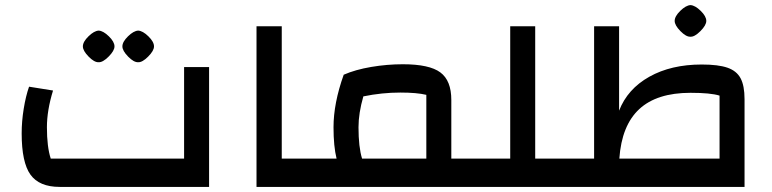

<svg xmlns="http://www.w3.org/2000/svg" viewBox="-20 -733 3029 753"><path d="M65 -210Q65 -257 73 -306.5Q81 -356 94 -393L188 -378Q164 -300 164 -234Q164 -157 179 -111H702V-470H800V0H214Q134 0 99.5 -48Q65 -96 65 -210ZM305 -551Q305 -569 327 -590.5Q349 -612 367 -613Q385 -612 407 -590.5Q429 -569 429 -551Q429 -534 406 -511Q383 -488 367 -489Q350 -488 327.5 -511Q305 -534 305 -551ZM460 -551Q460 -569 482 -590.5Q504 -612 522 -613Q540 -612 562 -590.5Q584 -569 584 -551Q584 -534 561 -511Q538 -488 522 -489Q505 -488 482.5 -511Q460 -534 460 -551Z M986 -630H1085V-111H1198V0H986Z M1863 -111V0H1158V-111H1300Q1288 -159 1288 -234Q1288 -328 1328 -440Q1374 -460 1436 -470.5Q1498 -481 1560 -481Q1664 -481 1707 -449Q1750 -417 1750 -341V-111ZM1652 -361Q1615 -370 1550 -370Q1478 -370 1405 -355Q1386 -289 1386 -234Q1386 -156 1400 -111H1652Z M2192 -111V0H1823V-111H1981V-630H2079V-111Z M2900 -344V0H2152V-111H2310V-630H2408V-299Q2441 -384 2526.5 -432Q2612 -480 2732 -480Q2797 -480 2833 -467.5Q2869 -455 2884.5 -426Q2900 -397 2900 -344ZM2802 -358Q2767 -369 2688 -369Q2556 -369 2487 -305Q2418 -241 2409 -111H2802ZM2626 -651Q2626 -669 2648 -690.5Q2670 -712 2688 -713Q2706 -712 2728 -690.5Q2750 -669 2750 -651Q2750 -634 2727 -611Q2704 -588 2688 -589Q2671 -588 2648.5 -611Q2626 -634 2626 -651Z"/></svg>

Font: Changa Medium
Style: Regular
Weight: 500
Designer: Eduardo Rodriguez Tunni
Foundry: Eduardo Rodriguez Tunni
Version: Version 2.002; ttfautohint (v1.5) -l 8 -r 50 -G 150 -x 14 -H